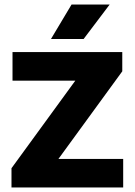

<svg xmlns="http://www.w3.org/2000/svg" viewBox="-20 -824 592 844"><path d="M30.5 0V-84.5L330 -495.5L331 -469.5H35V-595H517.5V-510.5L218 -99.5L217 -125.5H521.5V0ZM204 -652.5 294.5 -804H462L347.5 -652.5Z"/></svg>

Font: Encode Sans SC
Style: Bold
Weight: 700
Version: Version 3.002